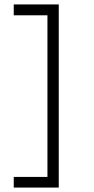

<svg xmlns="http://www.w3.org/2000/svg" viewBox="-20 -736 425 866"><path d="M245 -716H42V-667H194V62H42V110H245Z"/></svg>

Font: Uncut Sans Light
Style: Regular
Weight: 300
Designer: Kasper Nordkvist
Foundry: UNCUT.wtf
Version: Version 1.304;Glyphs 3.2 (3246)